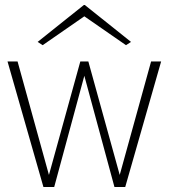

<svg xmlns="http://www.w3.org/2000/svg" viewBox="-20 -745 686 765"><path d="M153 0 10 -500H50L175 -48L300 -500H332L457 -48L582 -500H622L479 0H436L316 -443L196 0ZM150 -565 130 -578 314 -725H318L502 -578L482 -565L316 -680Z"/></svg>

Font: Panamera Light
Style: Regular
Weight: 300
Designer: Bastien Sozeau
Foundry: NBR — Bastien Sozeau
Version: Version 3.002; ttfautohint (v1.8.4.7-5d5b);gftools[0.9.33]